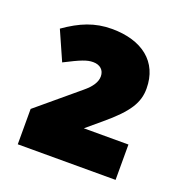

<svg xmlns="http://www.w3.org/2000/svg" viewBox="-84 -881 515 546"><g transform="rotate(20 174.0 -608.0)"><path d="M322 -408V-515H187L231 -552C297 -607 316 -640 316 -682C316 -763 257 -808 166 -808C114 -808 73 -791 26 -758L65 -670C112 -694 129 -701 148 -701C169 -701 182 -689 182 -670C182 -653 171 -636 149 -618L26 -515V-408Z"/></g></svg>

Font: Gantari Black
Style: Regular
Weight: 900
Designer: Anugrah Pasau
Foundry: Lafontype
Version: Version 1.000